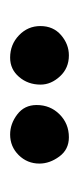

<svg xmlns="http://www.w3.org/2000/svg" viewBox="92 -783 157 381"><g transform="rotate(-90 170.5 -592.5)"><path d="M309.3 -590.9Q309.3 -615.7 291 -633.3Q272.7 -650.9 246.6 -650.9Q223.4 -650.9 208.3 -633.1Q193.1 -615.4 193.1 -590.5Q193.1 -569.7 209.5 -552Q225.8 -534.3 251.1 -534.3Q273.2 -534.3 291.3 -549.8Q309.3 -565.3 309.3 -590.9ZM152.6 -598.3Q152.6 -622.6 134 -636.7Q115.4 -650.9 94.1 -650.9Q70.1 -650.9 53.2 -633.9Q36.4 -616.8 36.4 -592.8Q36.4 -572.3 50.4 -553.3Q64.3 -534.3 88.6 -534.3Q115.6 -534.3 134.1 -552.8Q152.6 -571.3 152.6 -598.3Z"/></g></svg>

Font: Mikhak VF
Style: Regular
Weight: 100
Designer: Amin Abedi
Version: Version 3.001